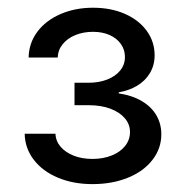

<svg xmlns="http://www.w3.org/2000/svg" viewBox="-20 -825 470 487"><path d="M214.5 -358Q165.8 -358 127 -374.3Q88.1 -390.6 65.7 -419.7Q43.3 -448.9 42.6 -485.8H120.7Q121.4 -467 133.9 -452.6Q146.3 -438.2 167.3 -430Q188.2 -421.9 214.5 -421.9Q241.8 -421.9 263.7 -430.8Q285.5 -439.6 297.6 -455.1Q309.7 -470.5 309.7 -490.1Q309.7 -509.9 296.5 -525.2Q283.4 -540.5 259.8 -549.4Q236.2 -558.2 204.5 -558.2H169V-615.1H204.5Q230.8 -615.1 251.8 -623.2Q272.7 -631.4 284.8 -646.1Q296.9 -660.9 296.9 -680.4Q296.9 -698.9 286.6 -713.4Q276.3 -728 258 -736.2Q239.7 -744.3 215.9 -744.3Q191.8 -744.3 171.5 -736.2Q151.3 -728 139.2 -713.2Q127.1 -698.5 126.4 -679H52.6Q53.3 -715.9 74.9 -744.7Q96.6 -773.4 133.7 -789.4Q170.8 -805.4 215.9 -805.4Q261.4 -805.4 296.9 -789.8Q332.4 -774.1 352.3 -746.6Q372.2 -719.1 372.2 -684.7Q372.2 -659.8 360.4 -639.9Q348.7 -620 327.9 -607.6Q307.2 -595.2 281.2 -590.9V-588.1Q315.3 -583.1 339.8 -568.5Q364.3 -554 376.8 -532.3Q389.2 -510.7 389.2 -484.4Q389.2 -448.5 366.8 -419.6Q344.5 -390.6 304.7 -374.3Q264.9 -358 214.5 -358Z"/></svg>

Font: Riot Sans
Style: Regular
Weight: 400
Designer: Rasmus Andersson
Foundry: rsms
Version: Version 3.005